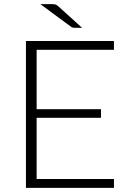

<svg xmlns="http://www.w3.org/2000/svg" viewBox="-20 -905 631 925"><path d="M529 -707.5V-665H156.5V-379H466.5V-337.5H156.5V-42.5H529V0H105V-707.5ZM231 -885Q243 -885 248.8 -882.8Q254.5 -880.5 261.5 -874L375.5 -771H340Q334 -771 330 -772Q326 -773 321 -777L174.5 -885Z"/></svg>

Font: Lato TR Light
Style: Regular
Weight: 300
Designer: Lukasz Dziedzic
Foundry: Lukasz Dziedzic
Version: Version 1.104 2013